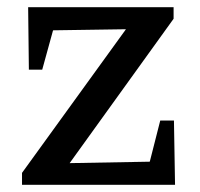

<svg xmlns="http://www.w3.org/2000/svg" viewBox="-20 -512 555 532"><path d="M41 0V-33L329 -431L127 -428L97 -319H60L58 -492H461V-460L173 -60L395 -64L424 -178H462L465 0Z"/></svg>

Font: Piazzolla Thin SemiBold
Style: Regular
Weight: 600
Version: Version 2.005